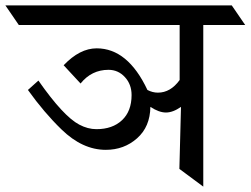

<svg xmlns="http://www.w3.org/2000/svg" viewBox="-90 -695 933 715"><path d="M269 -214Q329 -214 364.5 -247.5Q400 -281 400 -341Q400 -381 375 -408Q350 -435 314 -435Q251 -435 210 -384L147 -452Q207 -515 270 -515Q386 -515 459 -360Q478 -350 498 -350Q545 -350 579 -397V-602H-20L-70 -675H773L823 -602H667V0L578 -66L584 -297Q554 -276 528 -276Q502 -276 470 -297Q469 -223 420.5 -180Q372 -137 304 -137Q217 -137 139 -213Q74 -276 14 -360L53 -395Q146 -262 205 -231Q237 -214 269 -214Z"/></svg>

Font: Halant Medium
Style: Regular
Weight: 500
Designer: Hitesh Malaviya (Devanagari), Satya Rajpurohit (Latin)
Foundry: Indian Type Foundry
Version: Version 1.101;PS 1.0;hotconv 1.0.78;makeotf.lib2.5.61930; tt